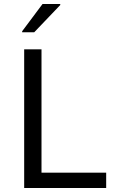

<svg xmlns="http://www.w3.org/2000/svg" viewBox="-20 -933 578 953"><path d="M100 0V-688H186V-76H507V0ZM90 -773V-778L191 -913H279V-908L150 -773Z"/></svg>

Font: Saira Thin
Style: Regular
Weight: 400
Version: Version 1.101